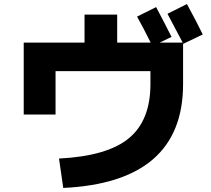

<svg xmlns="http://www.w3.org/2000/svg" viewBox="-20 -870 1040 947"><path d="M97 -660H397V-798H558V-660H723Q684 -739 656 -788L750 -835Q791 -758 826 -688L768 -660H881Q829 -760 806 -802L902 -850Q948 -766 980 -700L884 -654L883 -655V-455Q883 29 292 57L271 -88Q509 -100 615.5 -188Q722 -276 722 -455V-519H254V-305H97Z"/></svg>

Font: M PLUS 1p ExtraBold
Style: Regular
Weight: 800
Version: Version 1.062